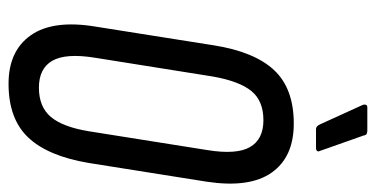

<svg xmlns="http://www.w3.org/2000/svg" viewBox="-235 -638 879 449"><g transform="rotate(90 204.5 -413.5)"><path d="M176 6Q99 6 62.5 -46Q26 -98 42 -196L86 -474Q101 -569 144 -615Q187 -661 269 -661Q347 -661 383.5 -609.5Q420 -558 405 -458L361 -181Q345 -86 301.5 -40Q258 6 176 6ZM185 -65Q230 -65 253.5 -93Q277 -121 287 -182L331 -459Q342 -527 324 -558.5Q306 -590 261 -590Q216 -590 193 -562Q170 -534 159 -472L115 -196Q104 -128 122 -96.5Q140 -65 185 -65ZM283 -713Q278 -713 275.5 -715.5Q273 -718 271 -722L225 -823Q224 -828 225.5 -830.5Q227 -833 231 -833H285Q290 -833 293 -831.5Q296 -830 297 -824L333 -722Q335 -718 333 -715.5Q331 -713 326 -713Z"/></g></svg>

Font: Sofia Sans Extra Condensed Medium
Style: Italic
Weight: 500
Italic angle: -9°
Version: Version 4.100